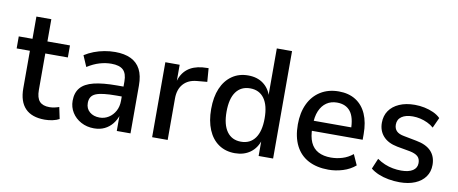

<svg xmlns="http://www.w3.org/2000/svg" viewBox="-64 -969 2959 1241"><g transform="rotate(10 1416.0 -348.0)"><path d="M269 9Q184 9 141 -35.5Q98 -80 98 -167V-413H11V-492H101V-638H199V-492H347V-413H199V-174Q199 -122 220 -99Q241 -76 285 -76Q301 -76 317.5 -79.5Q334 -83 348 -88L364 -12Q346 -2 320.5 3.5Q295 9 269 9Z M592 9Q545 9 507 -11.5Q469 -32 447.5 -66.5Q426 -101 426 -143Q426 -196 453.5 -228.5Q481 -261 539.5 -275.5Q598 -290 692 -290H748V-225H699Q651 -225 617.5 -221Q584 -217 564 -208.5Q544 -200 534.5 -184.5Q525 -169 525 -146Q525 -109 550.5 -87.5Q576 -66 616 -66Q648 -66 675 -83Q702 -100 718 -129.5Q734 -159 734 -197V-324Q734 -376 709.5 -399Q685 -422 632 -422Q594 -422 555 -410.5Q516 -399 475 -373L444 -445Q472 -463 504.5 -475.5Q537 -488 572.5 -494.5Q608 -501 643 -501Q704 -501 746 -481Q788 -461 809.5 -420Q831 -379 831 -314V0H741V-106H744Q733 -72 712 -46Q691 -20 661 -5.5Q631 9 592 9Z M973 0V-492H1067V-378H1064Q1079 -434 1116.5 -464.5Q1154 -495 1215 -501L1255 -503L1262 -414L1195 -408Q1138 -403 1106.5 -367.5Q1075 -332 1075 -272V0Z M1517 9Q1455 9 1410 -22Q1365 -53 1341 -110.5Q1317 -168 1317 -246Q1317 -325 1341 -381.5Q1365 -438 1410 -469.5Q1455 -501 1516 -501Q1575 -501 1615 -471.5Q1655 -442 1671 -390H1667V-705H1767V0H1672V-107H1676Q1659 -51 1617.5 -21Q1576 9 1517 9ZM1543 -71Q1603 -71 1635.5 -116Q1668 -161 1668 -246Q1668 -331 1635.5 -376Q1603 -421 1543 -421Q1483 -421 1450.5 -376.5Q1418 -332 1418 -246Q1418 -161 1450.5 -116Q1483 -71 1543 -71Z M2131 9Q2054 9 1999 -20Q1944 -49 1915 -106Q1886 -163 1886 -245Q1886 -322 1913 -379.5Q1940 -437 1991 -469Q2042 -501 2111 -501Q2176 -501 2222 -472Q2268 -443 2292 -388.5Q2316 -334 2316 -257V-220H1965V-286H2246L2230 -269Q2230 -351 2200 -389.5Q2170 -428 2112 -428Q2072 -428 2043 -408Q2014 -388 1998 -350.5Q1982 -313 1982 -256V-240Q1982 -182 1999 -144.5Q2016 -107 2050 -89Q2084 -71 2133 -71Q2170 -71 2207 -82Q2244 -93 2276 -119L2307 -50Q2272 -20 2225 -5.5Q2178 9 2131 9Z M2598 9Q2561 9 2525 2.5Q2489 -4 2459 -16.5Q2429 -29 2407 -47L2436 -116Q2460 -99 2486.5 -88Q2513 -77 2540.5 -72Q2568 -67 2595 -67Q2644 -67 2671 -84.5Q2698 -102 2698 -134Q2698 -163 2681 -178Q2664 -193 2628 -200L2544 -215Q2482 -227 2450.5 -262.5Q2419 -298 2419 -350Q2419 -396 2442 -429.5Q2465 -463 2508 -482Q2551 -501 2610 -501Q2642 -501 2673.5 -494.5Q2705 -488 2732.5 -475.5Q2760 -463 2779 -444L2748 -376Q2730 -392 2706.5 -403Q2683 -414 2658.5 -419.5Q2634 -425 2610 -425Q2563 -425 2536.5 -406.5Q2510 -388 2510 -354Q2510 -328 2525.5 -312Q2541 -296 2575 -290L2658 -274Q2724 -262 2756.5 -227.5Q2789 -193 2789 -138Q2789 -93 2765.5 -60Q2742 -27 2699 -9Q2656 9 2598 9Z"/></g></svg>

Font: Nunito Sans 10pt SemiCondensed SemiBold
Style: Regular
Weight: 600
Width: 4
Designer: Vernon Adams
Foundry: Vernon Adams
Version: Version 3.101;gftools[0.9.27]